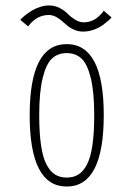

<svg xmlns="http://www.w3.org/2000/svg" viewBox="-20 -674 490 705"><path d="M285.5 -558Q268.5 -558 253.5 -564.2Q238.5 -570.5 227.8 -579.5Q217 -588.5 206.8 -597.5Q196.5 -606.5 184.2 -612.8Q172 -619 158.5 -619Q145 -619 132 -614.8Q119 -610.5 110.8 -604.2Q102.5 -598 96 -591.8Q89.5 -585.5 86.5 -581L83.5 -577L54.5 -601Q55.5 -602.5 60.8 -607.8Q66 -613 76.5 -621Q87 -629 99.2 -636.2Q111.5 -643.5 128 -648.8Q144.5 -654 160.5 -654Q181.5 -654 199.8 -644.2Q218 -634.5 229 -623Q240 -611.5 255.8 -601.8Q271.5 -592 287.5 -592Q301 -592 313.8 -596.5Q326.5 -601 334.5 -607.2Q342.5 -613.5 348.8 -619.8Q355 -626 358 -630.5L360.5 -635L389.5 -610Q386.5 -606 379 -599.2Q371.5 -592.5 357.8 -582.2Q344 -572 324.5 -565Q305 -558 285.5 -558ZM89 -251Q89 -512 225 -512Q361 -512 361 -251Q361 11 225 11Q89 11 89 -251ZM326 -251Q326 -336.5 313.2 -388Q300.5 -439.5 279 -459.2Q257.5 -479 225 -479Q192.5 -479 171 -459.2Q149.5 -439.5 136.8 -388Q124 -336.5 124 -251Q124 -185.5 130.8 -140Q137.5 -94.5 151.2 -69Q165 -43.5 182.8 -32.8Q200.5 -22 225 -22Q249.5 -22 267.2 -32.8Q285 -43.5 298.8 -69Q312.5 -94.5 319.2 -140Q326 -185.5 326 -251Z"/></svg>

Font: League Mono Condensed Thin
Style: Regular
Weight: 100
Width: 1
Designer: Tyler Finck
Foundry: The League of Moveable Type / Tyler Finck
Version: Version 2.210